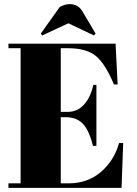

<svg xmlns="http://www.w3.org/2000/svg" viewBox="-20 -912 664 932"><path d="M21 -700H541L551 -502H533Q491 -603 445 -640.5Q399 -678 310 -678H275V-369H309Q356 -369 388 -404.5Q420 -440 433 -500H448V-204H431Q413 -279 382.5 -311Q352 -343 299 -343H275V-22H313Q405 -22 469.5 -77Q534 -132 558 -218H578L570 0H21V-22H80V-678H21ZM178 -749 270 -878Q295 -892 318 -892Q359 -892 380 -857L444 -749L436 -740L312 -799L185 -740Z"/></svg>

Font: SVN-Abril Fatface
Style: Regular
Weight: 400
Designer: Veronika Burian, Jos? Scaglione
Foundry: TypeTogether
Version: Version 1.001